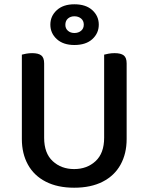

<svg xmlns="http://www.w3.org/2000/svg" viewBox="-20 -862 693 896"><path d="M326 14Q249 14 194 -14Q139 -42 110.5 -93.5Q82 -145 82 -213V-290H186V-219Q186 -147 226 -110Q266 -73 326 -73Q386 -73 426 -110Q466 -147 466 -219V-290H571V-213Q571 -145 542.5 -93.5Q514 -42 459 -14Q404 14 326 14ZM186 -252H82V-607Q88 -609 102 -611.5Q116 -614 130 -614Q159 -614 172.5 -603.5Q186 -593 186 -566ZM571 -252H466V-607Q473 -609 486.5 -611.5Q500 -614 515 -614Q544 -614 557.5 -603.5Q571 -593 571 -566ZM215 -747Q215 -787 245 -814.5Q275 -842 327 -842Q381 -842 411 -814.5Q441 -787 441 -747Q441 -707 411 -679.5Q381 -652 327 -652Q275 -652 245 -679.5Q215 -707 215 -747ZM285 -746Q285 -729 297 -718.5Q309 -708 327 -708Q346 -708 358.5 -718.5Q371 -729 371 -747Q371 -765 358.5 -775.5Q346 -786 327 -786Q309 -786 297 -775.5Q285 -765 285 -746Z"/></svg>

Font: Baloo Bhaijaan 2 Medium
Style: Regular
Weight: 500
Designer: Sanskriti Dholi, Noopur Datye and Ek Type
Foundry: Ek Type
Version: Version 1.701